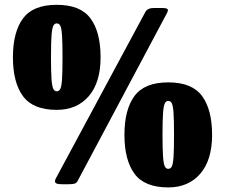

<svg xmlns="http://www.w3.org/2000/svg" viewBox="-20 -784 958 817"><path d="M35 -540Q35 -647.5 77.8 -705.5Q120.5 -763.5 221.5 -763.5Q322.5 -763.5 365.2 -705.5Q408 -647.5 408 -540Q408 -433 357.8 -374.8Q307.5 -316.5 221.5 -316.5Q120.5 -316.5 77.8 -374.8Q35 -433 35 -540ZM635 -750H668Q689 -750 693 -745.2Q697 -740.5 690 -727.5L309.5 -12.5Q304 -3.5 294.2 -1.8Q284.5 0 269.5 0H245.5Q219.5 0 215.5 -7Q211.5 -14 218.5 -26.5L598.5 -733Q607.5 -750 635 -750ZM197 -540Q197 -478.5 199.2 -447.5Q201.5 -416.5 206.8 -406Q212 -395.5 221.5 -395.5Q231.5 -395.5 236.8 -406Q242 -416.5 244 -447.5Q246 -478.5 246 -540Q246 -601.5 244 -632.5Q242 -663.5 236.8 -674Q231.5 -684.5 221.5 -684.5Q212 -684.5 206.8 -674Q201.5 -663.5 199.2 -632.5Q197 -601.5 197 -540ZM509.5 -210Q509.5 -317.5 552.2 -375.5Q595 -433.5 696 -433.5Q797 -433.5 839.8 -375.5Q882.5 -317.5 882.5 -210Q882.5 -103 832.2 -44.8Q782 13.5 696 13.5Q595 13.5 552.2 -44.8Q509.5 -103 509.5 -210ZM671.5 -210Q671.5 -148.5 673.8 -117.5Q676 -86.5 681.2 -76Q686.5 -65.5 696 -65.5Q706 -65.5 711.2 -76Q716.5 -86.5 718.5 -117.5Q720.5 -148.5 720.5 -210Q720.5 -271.5 718.5 -302.5Q716.5 -333.5 711.2 -344Q706 -354.5 696 -354.5Q686.5 -354.5 681.2 -344Q676 -333.5 673.8 -302.5Q671.5 -271.5 671.5 -210Z"/></svg>

Font: Besley* Condensed Heavy
Style: Regular
Weight: 800
Width: 3
Designer: Owen Earl
Foundry: indestructible type*
Version: Version 3.000; ttfautohint (v1.8.3)